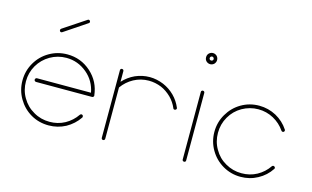

<svg xmlns="http://www.w3.org/2000/svg" viewBox="-71 -723 1482 912"><g transform="rotate(15 670.0 -267.0)"><path d="M267.6 -534.2C266.1 -534.2 264.6 -533.7 263.2 -532.7L152.3 -459C149.4 -457 148.4 -454.6 148.4 -451.7C148.4 -449.2 148.9 -447.3 150.9 -445.3C152.3 -443.4 154.3 -442.9 156.7 -442.9C158.2 -442.9 159.7 -443.4 161.1 -444.3L272 -518.6C274.9 -520 275.9 -522.5 275.9 -525.4C275.9 -527.8 275.4 -529.8 273.4 -531.7C272 -533.2 270 -534.2 267.6 -534.2ZM212.9 -349.1C181.2 -349.1 151.9 -341.3 125 -325.7C98.1 -310.1 77.1 -289.1 61.5 -262.2C45.9 -235.4 38.1 -206.1 38.1 -174.3C38.1 -143.1 45.9 -113.8 61.5 -86.9C77.1 -60.1 98.1 -38.6 125 -22.9C151.9 -7.3 181.2 0 212.9 0C242.2 0 270 -6.8 295.9 -20.5C321.3 -34.7 342.3 -53.7 358.4 -77.6C358.9 -78.6 359.4 -80.1 359.4 -82.5C359.4 -85 358.4 -86.9 356.9 -88.9C355 -90.3 353 -91.3 351.1 -91.3C348.1 -91.3 345.7 -89.8 343.8 -87.4C329.1 -65.9 310.5 -48.8 287.6 -36.1C264.2 -23.4 239.3 -17.6 212.9 -17.6C184.1 -17.6 157.7 -24.4 133.8 -38.6C109.4 -52.2 90.3 -71.3 76.2 -95.7C62 -119.6 55.2 -146 55.2 -174.8C55.2 -203.1 62 -229.5 76.2 -253.9C90.3 -277.8 109.4 -296.9 133.8 -311C157.7 -324.7 184.1 -332 212.9 -332C251 -332 284.7 -319.3 314 -294.9C343.3 -270.5 360.8 -239.3 367.7 -202.1H102.1C99.6 -202.1 97.7 -201.2 95.7 -199.2C93.8 -197.3 93.3 -195.3 93.3 -192.9C93.3 -190.9 93.8 -189 95.7 -187C97.7 -185.1 99.6 -184.1 102.1 -184.1H377.9C380.4 -184.1 382.3 -185.1 384.3 -187C385.7 -189 386.7 -190.9 386.7 -192.9L386.2 -193.4V-193.8C381.3 -237.8 362.8 -274.9 329.6 -304.7C296.4 -334.5 257.3 -349.1 212.9 -349.1Z M481 -349.6C478.5 -349.6 476.6 -348.6 475.1 -347.2C473.1 -345.2 472.7 -343.3 472.7 -341.3V-340.8V-264.6V-263.2V-262.2V-8.8C472.7 -6.3 473.1 -4.4 475.1 -2.4C476.6 -0.5 478.5 0 481 0C483.4 0 485.4 -0.5 487.3 -2.4C488.8 -4.4 489.7 -6.3 489.7 -8.8V-260.7C504.4 -281.2 522.9 -297.9 545.4 -310.1C567.9 -322.3 592.8 -328.6 619.1 -328.6C640.6 -328.6 661.1 -324.2 680.7 -316.4C699.2 -308.6 715.8 -296.9 731 -282.2C745.6 -267.6 756.8 -251 764.6 -232.4C765.6 -228.5 768.6 -227.1 772.5 -227.1C774.4 -227.1 776.4 -227.5 778.3 -229.5C780.3 -231 781.2 -232.9 781.2 -235.4C781.2 -236.8 780.8 -237.8 780.3 -238.8C771.5 -259.8 759.3 -278.3 743.2 -294.4C726.6 -311 708 -323.2 687.5 -332C665 -341.3 642.1 -346.2 619.1 -346.2C593.8 -346.2 570.3 -340.8 547.9 -331.1C525.4 -320.8 506.3 -306.6 489.7 -288.6V-340.8V-341.3C489.7 -343.3 488.8 -345.2 487.3 -347.2C485.4 -348.6 483.4 -349.6 481 -349.6Z M879.4 -534.2C871.6 -534.2 865.2 -531.2 859.9 -526.4C854.5 -521 852.1 -514.6 852.1 -506.8C852.1 -499 854.5 -492.7 859.9 -487.3C865.2 -482.4 871.6 -479.5 879.4 -479.5C886.7 -479.5 893.1 -482.4 898.4 -487.3C903.3 -492.7 906.2 -499 906.2 -506.8C906.2 -514.6 903.3 -521 898.4 -526.4C893.1 -531.2 886.7 -534.2 879.4 -534.2ZM879.4 -517.1C882.3 -517.1 884.3 -516.1 886.2 -514.2C888.2 -512.2 889.2 -509.8 889.2 -506.8C889.2 -503.9 888.2 -502 886.2 -500C884.3 -498 882.3 -497.6 879.4 -497.6C876.5 -497.6 874.5 -498 872.6 -500C870.6 -502 869.6 -503.9 869.6 -506.8C869.6 -509.8 870.6 -512.2 872.6 -514.2C874.5 -516.1 876.5 -517.1 879.4 -517.1ZM878.9 -349.1C876.5 -349.1 874.5 -348.6 873 -346.7C871.1 -345.2 870.6 -343.3 870.6 -340.3V-8.3C870.6 -6.3 871.1 -4.4 873 -2.4C875 -0.5 877 0 879.4 0C881.3 0 883.3 -0.5 885.3 -2C886.7 -3.9 887.7 -5.9 887.7 -8.3V-340.3C887.7 -343.3 886.7 -345.2 885.3 -346.7C883.3 -348.6 881.3 -349.1 879.4 -349.1Z M1156.7 -349.6C1125 -349.6 1095.7 -341.8 1068.8 -326.2C1042 -310.5 1021 -289.1 1005.4 -262.2C989.7 -235.4 981.9 -206.1 981.9 -174.8C981.9 -143.1 989.7 -113.8 1005.4 -86.9C1021 -60.1 1042 -39.1 1068.8 -23.4C1095.7 -7.8 1125 0 1156.7 0C1186.5 0 1214.4 -6.8 1240.2 -21C1265.6 -34.7 1286.6 -53.7 1302.2 -77.6C1303.2 -78.6 1303.7 -80.1 1303.7 -82.5C1303.7 -85 1302.7 -86.9 1300.8 -88.4C1298.8 -89.8 1296.9 -90.8 1294.9 -90.8C1292 -90.8 1289.6 -89.4 1288.1 -87.4C1273.4 -65.9 1254.9 -48.8 1231.9 -36.1C1208.5 -23.4 1183.6 -17.6 1156.7 -17.6C1128.4 -17.6 1102.1 -24.4 1077.6 -38.6C1053.2 -52.2 1034.2 -71.3 1020.5 -95.7C1006.3 -119.6 999.5 -146 999.5 -174.8C999.5 -203.1 1006.3 -229.5 1020.5 -253.9C1034.2 -277.8 1053.2 -296.9 1077.6 -311C1102.1 -324.7 1128.4 -332 1156.7 -332C1183.6 -332 1208.5 -325.7 1231.9 -313C1254.9 -300.3 1273.4 -283.7 1288.1 -262.2C1290 -259.3 1292.5 -258.3 1295.4 -258.3C1297.4 -258.3 1299.3 -258.8 1301.3 -260.7C1302.7 -262.2 1303.7 -264.2 1303.7 -267.1C1303.7 -269 1303.2 -270.5 1302.2 -271.5C1286.6 -295.4 1265.6 -314.5 1240.2 -328.6C1214.4 -342.3 1186.5 -349.6 1156.7 -349.6Z"/></g></svg>

Font: Mill
Style: Thin
Weight: 100
Version: Version 001.000